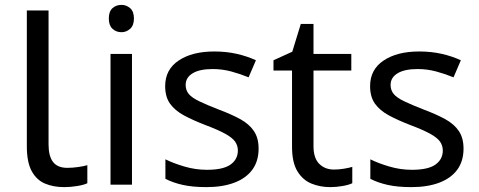

<svg xmlns="http://www.w3.org/2000/svg" viewBox="-20 -757 1965 787"><path d="M243 10Q199 10 164.5 -4.5Q130 -19 110 -55.5Q90 -92 90 -157V-714H179V-165Q179 -117 197.5 -93Q216 -69 256 -69Q278 -69 301.5 -72.5Q325 -76 338 -80V-6Q324 1 296.5 5.5Q269 10 243 10Z M521 -536V0H433V-536ZM478 -737Q498 -737 513.5 -723.5Q529 -710 529 -681Q529 -653 513.5 -639Q498 -625 478 -625Q456 -625 441 -639Q426 -653 426 -681Q426 -710 441 -723.5Q456 -737 478 -737Z M1040 -148Q1040 -96 1014 -61Q988 -26 940 -8Q892 10 826 10Q770 10 729.5 1Q689 -8 658 -24V-104Q690 -88 735.5 -74.5Q781 -61 828 -61Q895 -61 925 -82.5Q955 -104 955 -140Q955 -160 944 -176Q933 -192 904.5 -208Q876 -224 823 -244Q771 -264 734 -284Q697 -304 677 -332Q657 -360 657 -404Q657 -472 712.5 -509Q768 -546 858 -546Q907 -546 949.5 -536.5Q992 -527 1029 -510L999 -440Q965 -454 928 -464Q891 -474 852 -474Q798 -474 769.5 -456.5Q741 -439 741 -409Q741 -387 754 -371.5Q767 -356 797.5 -341.5Q828 -327 879 -307Q930 -288 966 -268Q1002 -248 1021 -219.5Q1040 -191 1040 -148Z M1349 -62Q1369 -62 1390 -65.5Q1411 -69 1424 -73V-6Q1410 1 1384 5.5Q1358 10 1334 10Q1292 10 1256.5 -4.5Q1221 -19 1199 -55Q1177 -91 1177 -156V-468H1101V-510L1178 -545L1213 -659H1265V-536H1420V-468H1265V-158Q1265 -109 1288.5 -85.5Q1312 -62 1349 -62Z M1880 -148Q1880 -96 1854 -61Q1828 -26 1780 -8Q1732 10 1666 10Q1610 10 1569.5 1Q1529 -8 1498 -24V-104Q1530 -88 1575.5 -74.5Q1621 -61 1668 -61Q1735 -61 1765 -82.5Q1795 -104 1795 -140Q1795 -160 1784 -176Q1773 -192 1744.5 -208Q1716 -224 1663 -244Q1611 -264 1574 -284Q1537 -304 1517 -332Q1497 -360 1497 -404Q1497 -472 1552.5 -509Q1608 -546 1698 -546Q1747 -546 1789.5 -536.5Q1832 -527 1869 -510L1839 -440Q1805 -454 1768 -464Q1731 -474 1692 -474Q1638 -474 1609.5 -456.5Q1581 -439 1581 -409Q1581 -387 1594 -371.5Q1607 -356 1637.5 -341.5Q1668 -327 1719 -307Q1770 -288 1806 -268Q1842 -248 1861 -219.5Q1880 -191 1880 -148Z"/></svg>

Font: utamil15
Style: Book
Weight: 400
Designer: Jelle Bosma - Monotype Design Team
Foundry: Monotype Imaging Inc.
Version: Version 2.003